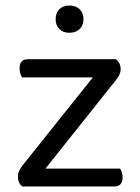

<svg xmlns="http://www.w3.org/2000/svg" viewBox="-20 -677 509 697"><path d="M61 0Q45 -13 45 -35Q45 -47 50 -57.5Q55 -68 63 -78L317 -396H60Q57 -401 54 -409.5Q51 -418 51 -429Q51 -462 81 -462H401Q418 -448 418 -426Q418 -406 399 -384L145 -65H416Q419 -60 422 -52Q425 -44 425 -33Q425 0 394 0ZM283 -607Q283 -585 269 -571.5Q255 -558 232 -558Q209 -558 195.5 -571.5Q182 -585 182 -607Q182 -630 195.5 -643.5Q209 -657 232 -657Q255 -657 269 -643.5Q283 -630 283 -607Z"/></svg>

Font: Baloo Da 2
Style: Regular
Weight: 400
Designer: Noopur Datye, Sulekha Rajkumar and Ek Type
Foundry: Ek Type
Version: Version 1.640;hotconv 1.0.111;makeotfexe 2.5.65597; ttfautoh